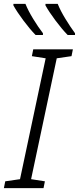

<svg xmlns="http://www.w3.org/2000/svg" viewBox="-26 -968 406 988"><path d="M-6 0 1 -35 77 -46 209 -668 138 -679 145 -714H349L342 -679L266 -668L134 -46L205 -35L198 0ZM322 -788H360V-797Q337 -828 311 -870.5Q285 -913 271 -948H208V-940Q227 -906 259.5 -862.5Q292 -819 322 -788ZM157 -788H195V-797Q171 -828 145 -870.5Q119 -913 105 -948H43V-940Q62 -906 94.5 -862.5Q127 -819 157 -788Z"/></svg>

Font: Noto Sans UI Light
Style: Italic
Weight: 300
Italic angle: -12°
Designer: Monotype Design Team
Foundry: Monotype Imaging Inc.
Version: Version 1.901